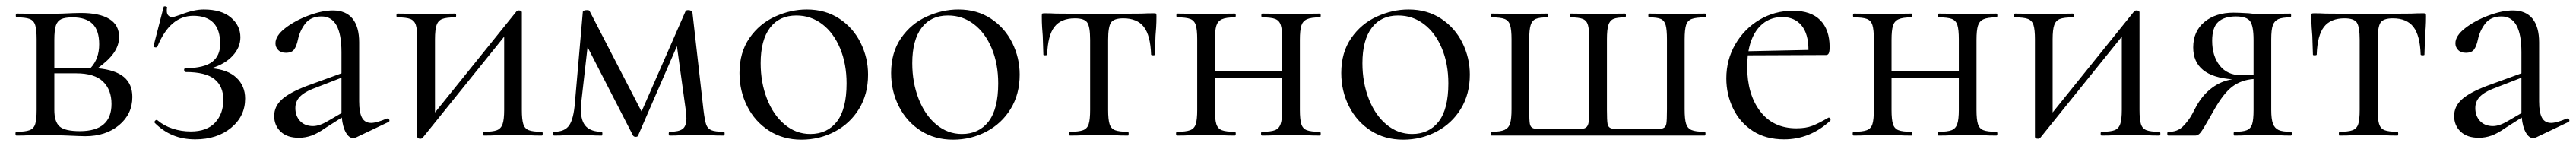

<svg xmlns="http://www.w3.org/2000/svg" viewBox="-20 -429 8154 462"><path d="M399 -122Q399 -68 357 -33Q315 2 250 2Q236 2 194 0Q146 -2 125 -2L72 -1Q58 0 32 0Q29 0 29 -6Q29 -12 32 -12Q60 -12 73.5 -17Q87 -22 91.5 -36.5Q96 -51 96 -81V-305Q96 -335 91.5 -349.5Q87 -364 74 -369Q61 -374 33 -374Q30 -374 30 -380Q30 -386 33 -386L125 -385L177 -386Q217 -388 236 -388Q295 -388 326 -369Q357 -350 357 -312Q357 -286 340.5 -262Q324 -238 289 -213Q345 -208 372 -185.5Q399 -163 399 -122ZM152 -303V-214H256H267Q294 -243 294 -289Q294 -333 273 -353.5Q252 -374 210 -374Q186 -374 174 -368.5Q162 -363 157 -348.5Q152 -334 152 -303ZM333 -100Q333 -145 306 -171Q279 -197 221 -197H152V-81Q152 -44 168.5 -29Q185 -14 233 -14Q333 -14 333 -100Z M756 -117Q756 -61 711.5 -24.5Q667 12 598 12Q559 12 527.5 -1Q496 -14 470 -40L469 -42Q469 -46 473 -48.5Q477 -51 479 -48Q499 -31 526.5 -22Q554 -13 584 -13Q635 -13 661 -41Q687 -69 687 -113Q687 -156 659 -178.5Q631 -201 568 -201Q564 -201 563 -207Q562 -213 568 -213Q627 -214 652 -233.5Q677 -253 677 -290Q677 -379 592 -379Q518 -379 478 -281Q477 -279 473 -279Q470 -279 467.5 -280.5Q465 -282 466 -283L498 -407Q498 -409 502 -409Q505 -409 507.5 -407.5Q510 -406 509 -405Q508 -401 508 -395Q508 -385 513 -380Q518 -375 525 -375Q530 -375 539.5 -378.5Q549 -382 553 -383Q594 -399 625 -399Q681 -399 711 -373.5Q741 -348 741 -311Q741 -279 716.5 -252.5Q692 -226 649 -213Q701 -209 728.5 -183Q756 -157 756 -117Z M1207 -54Q1211 -54 1212.5 -49.5Q1214 -45 1210 -43L1107 6Q1101 8 1098 8Q1085 8 1075 -9.5Q1065 -27 1062 -57L1010 -24Q986 -7 966.5 0Q947 7 926 7Q889 7 868.5 -12.5Q848 -32 848 -62Q848 -92 872 -114Q896 -136 951 -157L1061 -197V-264Q1061 -377 998 -377Q964 -377 946.5 -354.5Q929 -332 923 -303Q919 -284 911.5 -273Q904 -262 885 -262Q869 -262 860.5 -271Q852 -280 852 -292Q852 -316 883 -340Q914 -364 957 -380Q1000 -396 1034 -396Q1075 -396 1096 -370Q1117 -344 1117 -295V-108Q1117 -73 1126 -56.5Q1135 -40 1155 -40Q1172 -40 1205 -54ZM1061 -71V-76V-183L968 -147Q941 -136 928 -121.5Q915 -107 915 -87Q915 -62 930 -46Q945 -30 971 -30Q991 -30 1018 -46Z M1695 0Q1670 0 1656 -1L1605 -2L1551 -1Q1537 0 1512 0Q1509 0 1509 -6Q1509 -12 1512 -12Q1540 -12 1553 -17Q1566 -22 1571 -36.5Q1576 -51 1576 -81V-313L1318 7Q1315 10 1311 10Q1301 10 1301 4V-305Q1301 -335 1296.5 -349.5Q1292 -364 1279 -369Q1266 -374 1238 -374Q1235 -374 1235 -380Q1235 -386 1238 -386Q1262 -386 1275 -385L1328 -384L1386 -385Q1399 -386 1421 -386Q1424 -386 1424 -380Q1424 -374 1421 -374Q1393 -374 1380 -369Q1367 -364 1362 -349.5Q1357 -335 1357 -305V-73L1615 -393Q1618 -396 1622 -396Q1632 -396 1632 -390V-81Q1632 -51 1636.5 -36.5Q1641 -22 1654 -17Q1667 -12 1695 -12Q1698 -12 1698 -6Q1698 0 1695 0Z M2272 0Q2246 0 2231 -1L2180 -2L2133 -1Q2122 0 2100 0Q2097 0 2097 -6Q2097 -12 2100 -12Q2129 -12 2141 -21Q2153 -30 2153 -55Q2153 -60 2151 -80L2123 -283L2000 0Q1999 4 1992 4Q1987 4 1984 0L1840 -280L1820 -104Q1819 -96 1819 -82Q1819 -45 1835.5 -28.5Q1852 -12 1885 -12Q1887 -12 1887 -6Q1887 0 1885 0Q1863 0 1851 -1L1810 -2L1768 -1Q1756 0 1734 0Q1731 0 1731 -6Q1731 -12 1734 -12Q1768 -12 1782 -32.5Q1796 -53 1800 -104L1825 -391Q1825 -394 1829 -395.5Q1833 -397 1838 -397Q1844 -397 1846 -395L2011 -76L2150 -393Q2151 -397 2159 -397Q2164 -397 2167.5 -395Q2171 -393 2172 -390L2207 -81Q2211 -48 2215.5 -35Q2220 -22 2232 -17Q2244 -12 2272 -12Q2274 -12 2274 -6Q2274 0 2272 0Z M2321 -198Q2321 -263 2352.5 -308.5Q2384 -354 2433.5 -376.5Q2483 -399 2534 -399Q2593 -399 2637 -370Q2681 -341 2704.5 -293.5Q2728 -246 2728 -193Q2728 -131 2699.5 -84.5Q2671 -38 2622.5 -12.5Q2574 13 2517 13Q2459 13 2414.5 -15.5Q2370 -44 2345.5 -92.5Q2321 -141 2321 -198ZM2660 -165Q2660 -227 2639.5 -276Q2619 -325 2583 -352.5Q2547 -380 2501 -380Q2447 -380 2417.5 -341Q2388 -302 2388 -229Q2388 -168 2408 -116.5Q2428 -65 2464 -35Q2500 -5 2545 -5Q2599 -5 2629.5 -44.5Q2660 -84 2660 -165Z M2801 -198Q2801 -263 2832.5 -308.5Q2864 -354 2913.5 -376.5Q2963 -399 3014 -399Q3073 -399 3117 -370Q3161 -341 3184.5 -293.5Q3208 -246 3208 -193Q3208 -131 3179.5 -84.5Q3151 -38 3102.5 -12.5Q3054 13 2997 13Q2939 13 2894.5 -15.5Q2850 -44 2825.5 -92.5Q2801 -141 2801 -198ZM3140 -165Q3140 -227 3119.5 -276Q3099 -325 3063 -352.5Q3027 -380 2981 -380Q2927 -380 2897.5 -341Q2868 -302 2868 -229Q2868 -168 2888 -116.5Q2908 -65 2944 -35Q2980 -5 3025 -5Q3079 -5 3109.5 -44.5Q3140 -84 3140 -165Z M3367 -12Q3395 -12 3408.5 -17Q3422 -22 3426.5 -36.5Q3431 -51 3431 -81V-303Q3431 -344 3422 -357.5Q3413 -371 3383 -371Q3339 -371 3318 -344Q3297 -317 3295 -256Q3294 -254 3288.5 -254Q3283 -254 3283 -256L3281 -316Q3280 -327 3279 -342.5Q3278 -358 3278 -378Q3278 -384 3279 -385.5Q3280 -387 3286 -387Q3307 -387 3323 -386L3457 -385L3594 -386Q3611 -387 3633 -387Q3639 -387 3640 -385.5Q3641 -384 3641 -378Q3641 -358 3640 -342.5Q3639 -327 3638 -316L3636 -256Q3636 -254 3630.5 -254Q3625 -254 3624 -256Q3622 -317 3601 -344Q3580 -371 3536 -371Q3506 -371 3497 -357.5Q3488 -344 3488 -303V-81Q3488 -51 3492.5 -36.5Q3497 -22 3510 -17Q3523 -12 3551 -12Q3553 -12 3553 -6Q3553 0 3551 0Q3525 0 3511 -1L3461 -2L3408 -1Q3393 0 3367 0Q3365 0 3365 -6Q3365 -12 3367 -12Z M4158 0Q4133 0 4119 -1L4068 -2L4015 -1Q4000 0 3975 0Q3972 0 3972 -6Q3972 -12 3975 -12Q4003 -12 4016 -17Q4029 -22 4034 -36.5Q4039 -51 4039 -81V-183H3826V-81Q3826 -51 3830.5 -36.5Q3835 -22 3848 -17Q3861 -12 3889 -12Q3892 -12 3892 -6Q3892 0 3889 0Q3864 0 3850 -1L3799 -2L3746 -1Q3732 0 3706 0Q3703 0 3703 -6Q3703 -12 3706 -12Q3734 -12 3747.5 -17Q3761 -22 3765.5 -36.5Q3770 -51 3770 -81V-305Q3770 -335 3765.5 -349.5Q3761 -364 3748 -369Q3735 -374 3707 -374Q3704 -374 3704 -380Q3704 -386 3707 -386Q3732 -386 3746 -385L3799 -384L3851 -385Q3865 -386 3889 -386Q3892 -386 3892 -380Q3892 -374 3889 -374Q3861 -374 3848 -368Q3835 -362 3830.5 -347.5Q3826 -333 3826 -303V-203H4039V-305Q4039 -335 4034.5 -349.5Q4030 -364 4017 -369Q4004 -374 3976 -374Q3973 -374 3973 -380Q3973 -386 3976 -386Q4001 -386 4016 -385L4068 -384L4120 -385Q4134 -386 4158 -386Q4161 -386 4161 -380Q4161 -374 4158 -374Q4130 -374 4117 -368Q4104 -362 4099.5 -347.5Q4095 -333 4095 -303V-81Q4095 -51 4099.5 -36.5Q4104 -22 4117 -17Q4130 -12 4158 -12Q4161 -12 4161 -6Q4161 0 4158 0Z M4226 -198Q4226 -263 4257.5 -308.5Q4289 -354 4338.5 -376.5Q4388 -399 4439 -399Q4498 -399 4542 -370Q4586 -341 4609.5 -293.5Q4633 -246 4633 -193Q4633 -131 4604.5 -84.5Q4576 -38 4527.5 -12.5Q4479 13 4422 13Q4364 13 4319.5 -15.5Q4275 -44 4250.5 -92.5Q4226 -141 4226 -198ZM4565 -165Q4565 -227 4544.5 -276Q4524 -325 4488 -352.5Q4452 -380 4406 -380Q4352 -380 4322.5 -341Q4293 -302 4293 -229Q4293 -168 4313 -116.5Q4333 -65 4369 -35Q4405 -5 4450 -5Q4504 -5 4534.5 -44.5Q4565 -84 4565 -165Z M4702 -12Q4730 -12 4743 -18Q4756 -24 4760.5 -38.5Q4765 -53 4765 -83V-305Q4765 -335 4760.5 -349.5Q4756 -364 4743 -369Q4730 -374 4702 -374Q4699 -374 4699 -380Q4699 -386 4702 -386Q4727 -386 4741 -385L4792 -384L4841 -385Q4855 -386 4878 -386Q4881 -386 4881 -380Q4881 -374 4878 -374Q4853 -374 4841.5 -369Q4830 -364 4825.5 -349.5Q4821 -335 4821 -305V-81Q4821 -48 4823 -37Q4825 -26 4834 -23Q4843 -20 4869 -20H4962Q4987 -20 4996 -23Q5005 -26 5008 -37Q5011 -48 5011 -79V-305Q5011 -335 5007 -349.5Q5003 -364 4990.5 -369Q4978 -374 4952 -374Q4950 -374 4950 -380Q4950 -386 4952 -386Q4977 -386 4990 -385L5038 -384L5086 -385Q5100 -386 5124 -386Q5127 -386 5127 -380Q5127 -374 5124 -374Q5099 -374 5087.5 -369Q5076 -364 5071.5 -349.5Q5067 -335 5067 -305V-81Q5067 -48 5069 -37Q5071 -26 5080 -23Q5089 -20 5115 -20H5208Q5235 -20 5244 -23Q5253 -26 5255 -37Q5257 -48 5257 -83V-305Q5257 -335 5253 -349.5Q5249 -364 5237.5 -369Q5226 -374 5201 -374Q5198 -374 5198 -380Q5198 -386 5201 -386Q5224 -386 5237 -385L5284 -384L5336 -385Q5351 -386 5378 -386Q5380 -386 5380 -380Q5380 -374 5378 -374Q5349 -374 5335.5 -369Q5322 -364 5317.5 -349.5Q5313 -335 5313 -305V-83Q5313 -52 5317.5 -37.5Q5322 -23 5335 -17.5Q5348 -12 5376 -12Q5379 -12 5379 -6Q5379 0 5376 0H4702Q4699 0 4699 -6Q4699 -12 4702 -12Z M5769 -57Q5772 -57 5774 -53Q5776 -49 5774 -47Q5710 12 5628 12Q5570 12 5529 -14.5Q5488 -41 5466.5 -85.5Q5445 -130 5445 -181Q5445 -240 5473.5 -289Q5502 -338 5550 -366.5Q5598 -395 5656 -395Q5713 -395 5742.5 -365Q5772 -335 5772 -280Q5772 -267 5769.5 -261Q5767 -255 5761 -255L5513 -254Q5511 -232 5511 -218Q5511 -131 5552 -77Q5593 -23 5667 -23Q5697 -23 5717.5 -31Q5738 -39 5767 -56ZM5515 -267 5705 -271Q5705 -322 5683 -348.5Q5661 -375 5622 -375Q5580 -375 5552 -346.5Q5524 -318 5515 -267Z M6300 0Q6275 0 6261 -1L6210 -2L6157 -1Q6142 0 6117 0Q6114 0 6114 -6Q6114 -12 6117 -12Q6145 -12 6158 -17Q6171 -22 6176 -36.5Q6181 -51 6181 -81V-183H5968V-81Q5968 -51 5972.5 -36.5Q5977 -22 5990 -17Q6003 -12 6031 -12Q6034 -12 6034 -6Q6034 0 6031 0Q6006 0 5992 -1L5941 -2L5888 -1Q5874 0 5848 0Q5845 0 5845 -6Q5845 -12 5848 -12Q5876 -12 5889.5 -17Q5903 -22 5907.5 -36.5Q5912 -51 5912 -81V-305Q5912 -335 5907.5 -349.5Q5903 -364 5890 -369Q5877 -374 5849 -374Q5846 -374 5846 -380Q5846 -386 5849 -386Q5874 -386 5888 -385L5941 -384L5993 -385Q6007 -386 6031 -386Q6034 -386 6034 -380Q6034 -374 6031 -374Q6003 -374 5990 -368Q5977 -362 5972.5 -347.5Q5968 -333 5968 -303V-203H6181V-305Q6181 -335 6176.5 -349.5Q6172 -364 6159 -369Q6146 -374 6118 -374Q6115 -374 6115 -380Q6115 -386 6118 -386Q6143 -386 6158 -385L6210 -384L6262 -385Q6276 -386 6300 -386Q6303 -386 6303 -380Q6303 -374 6300 -374Q6272 -374 6259 -368Q6246 -362 6241.5 -347.5Q6237 -333 6237 -303V-81Q6237 -51 6241.5 -36.5Q6246 -22 6259 -17Q6272 -12 6300 -12Q6303 -12 6303 -6Q6303 0 6300 0Z M6816 0Q6791 0 6777 -1L6726 -2L6672 -1Q6658 0 6633 0Q6630 0 6630 -6Q6630 -12 6633 -12Q6661 -12 6674 -17Q6687 -22 6692 -36.5Q6697 -51 6697 -81V-313L6439 7Q6436 10 6432 10Q6422 10 6422 4V-305Q6422 -335 6417.5 -349.5Q6413 -364 6400 -369Q6387 -374 6359 -374Q6356 -374 6356 -380Q6356 -386 6359 -386Q6383 -386 6396 -385L6449 -384L6507 -385Q6520 -386 6542 -386Q6545 -386 6545 -380Q6545 -374 6542 -374Q6514 -374 6501 -369Q6488 -364 6483 -349.5Q6478 -335 6478 -305V-73L6736 -393Q6739 -396 6743 -396Q6753 -396 6753 -390V-81Q6753 -51 6757.5 -36.5Q6762 -22 6775 -17Q6788 -12 6816 -12Q6819 -12 6819 -6Q6819 0 6816 0Z M7232 0Q7209 0 7196 -1L7146 -2L7091 -1Q7078 0 7053 0Q7051 0 7051 -6Q7051 -12 7053 -12Q7080 -12 7092.5 -17Q7105 -22 7109.5 -36Q7114 -50 7114 -81V-179Q7075 -176 7047 -155Q7019 -134 6989 -81L6977 -60Q6955 -21 6947 -10.5Q6939 0 6930 0H6844Q6841 0 6841 -6Q6841 -12 6844 -12Q6873 -11 6891 -29.5Q6909 -48 6919.5 -67.5Q6930 -87 6933 -93Q6953 -129 6982.5 -151Q7012 -173 7047 -178Q6923 -187 6923 -279Q6923 -330 6958.5 -359.5Q6994 -389 7051 -389Q7065 -389 7099 -387Q7123 -384 7146 -384L7195 -385Q7208 -386 7231 -386Q7233 -386 7233 -380Q7233 -374 7231 -374Q7205 -374 7192.5 -368.5Q7180 -363 7175 -349Q7170 -335 7170 -305V-81Q7170 -52 7175.5 -37.5Q7181 -23 7193.5 -17.5Q7206 -12 7232 -12Q7235 -12 7235 -6Q7235 0 7232 0ZM7075 -191Q7088 -191 7114 -193V-303Q7114 -347 7103 -362Q7092 -377 7058 -377Q7021 -377 7002 -359.5Q6983 -342 6983 -300Q6983 -252 7007 -221.5Q7031 -191 7075 -191Z M7386 -12Q7414 -12 7427.5 -17Q7441 -22 7445.5 -36.5Q7450 -51 7450 -81V-303Q7450 -344 7441 -357.5Q7432 -371 7402 -371Q7358 -371 7337 -344Q7316 -317 7314 -256Q7313 -254 7307.5 -254Q7302 -254 7302 -256L7300 -316Q7299 -327 7298 -342.5Q7297 -358 7297 -378Q7297 -384 7298 -385.5Q7299 -387 7305 -387Q7326 -387 7342 -386L7476 -385L7613 -386Q7630 -387 7652 -387Q7658 -387 7659 -385.5Q7660 -384 7660 -378Q7660 -358 7659 -342.5Q7658 -327 7657 -316L7655 -256Q7655 -254 7649.5 -254Q7644 -254 7643 -256Q7641 -317 7620 -344Q7599 -371 7555 -371Q7525 -371 7516 -357.5Q7507 -344 7507 -303V-81Q7507 -51 7511.5 -36.5Q7516 -22 7529 -17Q7542 -12 7570 -12Q7572 -12 7572 -6Q7572 0 7570 0Q7544 0 7530 -1L7480 -2L7427 -1Q7412 0 7386 0Q7384 0 7384 -6Q7384 -12 7386 -12Z M8108 -54Q8112 -54 8113.5 -49.5Q8115 -45 8111 -43L8008 6Q8002 8 7999 8Q7986 8 7976 -9.5Q7966 -27 7963 -57L7911 -24Q7887 -7 7867.5 0Q7848 7 7827 7Q7790 7 7769.5 -12.5Q7749 -32 7749 -62Q7749 -92 7773 -114Q7797 -136 7852 -157L7962 -197V-264Q7962 -377 7899 -377Q7865 -377 7847.5 -354.5Q7830 -332 7824 -303Q7820 -284 7812.5 -273Q7805 -262 7786 -262Q7770 -262 7761.5 -271Q7753 -280 7753 -292Q7753 -316 7784 -340Q7815 -364 7858 -380Q7901 -396 7935 -396Q7976 -396 7997 -370Q8018 -344 8018 -295V-108Q8018 -73 8027 -56.5Q8036 -40 8056 -40Q8073 -40 8106 -54ZM7962 -71V-76V-183L7869 -147Q7842 -136 7829 -121.5Q7816 -107 7816 -87Q7816 -62 7831 -46Q7846 -30 7872 -30Q7892 -30 7919 -46Z"/></svg>

Font: Cormorant Garamond
Style: Regular
Weight: 400
Designer: Christian Thalmann (Catharsis Fonts)
Version: Version 3.000